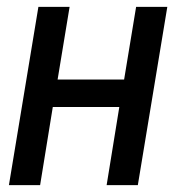

<svg xmlns="http://www.w3.org/2000/svg" viewBox="-20 -540 540 560"><path d="M6 0 92 -520H183L148 -308H342L377 -520H468L382 0H291L328 -228H134L97 0Z"/></svg>

Font: Iosevka Term Curly Md Obl
Style: Regular
Weight: 500
Italic angle: -9°
Designer: Belleve Invis
Foundry: Belleve Invis
Version: Version 32.3.0